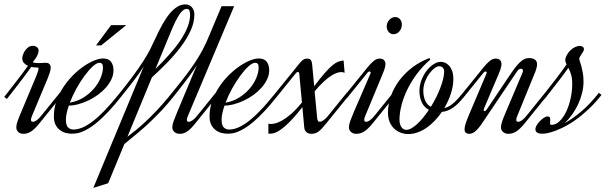

<svg xmlns="http://www.w3.org/2000/svg" viewBox="-80 -624 2859 896"><path d="M69.3 -83Q67.4 -78.1 65.9 -73.5Q64.5 -68.8 64.5 -65.4Q64.5 -59.6 67.1 -57.6Q69.8 -55.7 74.2 -55.7Q81.1 -55.7 90.8 -62.5Q100.6 -69.3 111.3 -82.5L200.7 -192.9L212.9 -183.1L105 -49.8Q93.3 -35.2 83.3 -25.4Q73.2 -15.6 64.5 -10Q55.7 -4.4 46.9 -2Q38.1 0.5 28.8 0.5Q14.2 0.5 5.1 -8.1Q-3.9 -16.6 -3.9 -29.8Q-3.9 -42 2 -58.6Q7.8 -75.2 18.1 -99.1L86.4 -262.2Q88.9 -268.1 91.3 -274.4Q93.8 -280.8 95.7 -286.6Q97.7 -292.5 98.9 -297.1Q100.1 -301.8 100.1 -304.2Q100.1 -306.6 98.4 -307.9Q96.7 -309.1 94.2 -309.1Q87.9 -309.1 80.6 -309.6Q73.2 -310.1 65.9 -312Q57.6 -300.3 46.9 -285.6Q36.1 -271 22.2 -252.7Q8.3 -234.4 -9 -211.9Q-26.4 -189.5 -47.9 -162.1L-60.1 -171.9Q-22.9 -219.2 3.9 -254.2Q30.8 -289.1 50.3 -316.9Q39.1 -321.8 31.5 -330.3Q23.9 -338.9 23.9 -353Q23.9 -358.4 27.1 -368.2Q30.3 -377.9 36.4 -387.2Q42.5 -396.5 51.8 -403.3Q61 -410.2 73.2 -410.2Q83 -410.2 91.6 -404.5Q100.1 -398.9 100.1 -387.2Q100.1 -378.9 94.2 -365.7Q88.4 -352.5 72.8 -334Q80.1 -330.6 86.9 -330.1Q93.8 -329.6 101.1 -329.6Q110.4 -329.6 117.9 -330.3Q125.5 -331.1 132.3 -331.1Q146 -331.1 151.4 -324.2Q156.7 -317.4 156.7 -308.6Q156.7 -299.3 152.6 -286.1Q148.4 -272.9 144.5 -263.2L69.3 -83Z M262.7 -19.5Q280.3 -19.5 301 -27.3Q321.8 -35.2 347.9 -54.2Q374 -73.2 405.8 -105.7Q437.5 -138.2 477.1 -187.5L489.3 -177.7Q455.6 -134.8 427.2 -104.7Q398.9 -74.7 375.5 -54.9Q352.1 -35.2 333.3 -24.2Q314.5 -13.2 299.8 -7.8Q285.2 -2.4 273.9 -1.2Q262.7 0 254.9 0Q243.2 0 228.5 -3.4Q213.9 -6.8 201.2 -15.9Q188.5 -24.9 179.9 -40.5Q171.4 -56.2 171.4 -81.1Q171.4 -117.7 183.3 -151.9Q195.3 -186 214.8 -216.1Q234.4 -246.1 259 -271Q283.7 -295.9 309.3 -313.7Q335 -331.5 358.9 -341.3Q382.8 -351.1 400.9 -351.1Q426.8 -351.1 438.2 -335.7Q449.7 -320.3 449.7 -296.4Q449.7 -274.4 439.9 -253.9Q430.2 -233.4 414.1 -215.1Q397.9 -196.8 376.7 -181.4Q355.5 -166 332.3 -155Q309.1 -144 285.4 -137.7Q261.7 -131.3 241.2 -131.3Q234.9 -112.8 231.2 -96.2Q227.5 -79.6 227.5 -65.4Q227.5 -39.1 237.8 -29.3Q248 -19.5 262.7 -19.5ZM384.8 -331.1Q371.6 -331.1 353 -314.2Q334.5 -297.4 314.7 -270.5Q294.9 -243.7 276.6 -210.7Q258.3 -177.7 246.1 -145Q280.8 -150.9 309.3 -168.7Q337.9 -186.5 358.2 -210.2Q378.4 -233.9 389.4 -260.3Q400.4 -286.6 400.4 -308.6Q400.4 -321.8 396 -326.4Q391.6 -331.1 384.8 -331.1ZM392.1 -412.1H368.2L438.5 -506.8H509.3Z M796.9 -83Q794.9 -78.1 793.5 -73.5Q792 -68.8 792 -65.4Q792 -59.6 794.7 -57.6Q797.4 -55.7 801.8 -55.7Q808.6 -55.7 818.4 -62.5Q828.1 -69.3 838.9 -82.5L928.2 -192.9L940.4 -183.1L832.5 -49.8Q820.8 -35.2 811.3 -25.4Q801.8 -15.6 793.2 -10Q784.7 -4.4 776.1 -2Q767.6 0.5 758.3 0.5Q743.7 0.5 733.9 -8.1Q724.1 -16.6 724.1 -29.8Q724.1 -42 730.2 -58.6Q736.3 -75.2 746.1 -99.1L838.4 -319.3Q824.2 -296.4 799.6 -263.2Q774.9 -230 733.9 -178.2Q703.6 -140.1 676 -110.6Q648.4 -81.1 620.8 -54.9Q593.3 -28.8 564 -4.4Q534.7 20 500.5 47.9L424.8 231L355.5 252.9L590.8 -314Q583 -301.8 572.8 -286.9Q562.5 -272 548.6 -253.4Q534.7 -234.9 516.8 -212.4Q499 -189.9 476.6 -162.1L464.4 -171.9Q510.3 -228 540 -268.6Q569.8 -309.1 589.4 -339.8Q608.9 -370.6 621.1 -394.5Q633.3 -418.5 644 -442.4Q660.6 -479 677.2 -508.8Q693.8 -538.6 711.2 -559.6Q728.5 -580.6 746.8 -592Q765.1 -603.5 785.2 -603.5Q804.2 -603.5 815.7 -589.8Q827.1 -576.2 827.1 -556.2Q827.1 -519.5 809.6 -481.2Q792 -442.9 763.7 -405.3Q735.4 -367.7 700 -331.5Q664.6 -295.4 628.9 -262.7L514.6 14.2Q533.7 0 555.4 -17.8Q577.1 -35.6 601.6 -58.6Q626 -81.5 652.8 -109.9Q679.7 -138.2 708.5 -173.3Q742.7 -214.8 768.1 -247.3Q793.5 -279.8 811.8 -305.7Q830.1 -331.5 843 -352.5Q856 -373.5 865.7 -391.8Q875.5 -410.2 883.1 -427.2Q890.6 -444.3 898.4 -462.9L954.1 -595.2H1012.7ZM645.5 -302.2Q680.7 -336.4 710.4 -369.9Q740.2 -403.3 761.7 -435.3Q783.2 -467.3 795.2 -497.6Q807.1 -527.8 807.1 -556.2Q807.1 -564.9 804.2 -573.7Q801.3 -582.5 791.5 -582.5Q774.4 -582.5 757.1 -556.2Q739.7 -529.8 720.7 -483.9Z M989.3 -19.5Q1006.8 -19.5 1027.6 -27.3Q1048.3 -35.2 1074.5 -54.2Q1100.6 -73.2 1132.3 -105.7Q1164.1 -138.2 1203.6 -187.5L1215.8 -177.7Q1182.1 -134.8 1153.8 -104.7Q1125.5 -74.7 1102.1 -54.9Q1078.6 -35.2 1059.8 -24.2Q1041 -13.2 1026.4 -7.8Q1011.7 -2.4 1000.5 -1.2Q989.3 0 981.4 0Q969.7 0 955.1 -3.4Q940.4 -6.8 927.7 -15.9Q915 -24.9 906.5 -40.5Q897.9 -56.2 897.9 -81.1Q897.9 -117.7 909.9 -151.9Q921.9 -186 941.4 -216.1Q960.9 -246.1 985.6 -271Q1010.3 -295.9 1035.9 -313.7Q1061.5 -331.5 1085.4 -341.3Q1109.4 -351.1 1127.4 -351.1Q1153.3 -351.1 1164.8 -335.7Q1176.3 -320.3 1176.3 -296.4Q1176.3 -274.4 1166.5 -253.9Q1156.7 -233.4 1140.6 -215.1Q1124.5 -196.8 1103.3 -181.4Q1082 -166 1058.8 -155Q1035.6 -144 1012 -137.7Q988.3 -131.3 967.8 -131.3Q961.4 -112.8 957.8 -96.2Q954.1 -79.6 954.1 -65.4Q954.1 -39.1 964.4 -29.3Q974.6 -19.5 989.3 -19.5ZM1111.3 -331.1Q1098.1 -331.1 1079.6 -314.2Q1061 -297.4 1041.3 -270.5Q1021.5 -243.7 1003.2 -210.7Q984.9 -177.7 972.7 -145Q1007.3 -150.9 1035.9 -168.7Q1064.5 -186.5 1084.7 -210.2Q1105 -233.9 1116 -260.3Q1127 -286.6 1127 -308.6Q1127 -321.8 1122.6 -326.4Q1118.2 -331.1 1111.3 -331.1Z M1331.1 -124Q1306.6 -92.8 1287.1 -71.5Q1267.6 -50.3 1252 -36.6Q1236.3 -22.9 1224.6 -15.4Q1212.9 -7.8 1203.4 -4.4Q1193.8 -1 1186.3 -0.5Q1178.7 0 1172.4 0V-46.9Q1173.3 -46.4 1175.3 -45.9Q1177.2 -45.4 1184.6 -45.4Q1192.4 -45.4 1205.8 -48.6Q1219.2 -51.8 1237.5 -62.3Q1255.9 -72.8 1278.8 -92.5Q1301.8 -112.3 1329.1 -146L1316.4 -280.8Q1315.4 -288.1 1310.1 -288.1Q1306.6 -288.1 1304.2 -285.9Q1301.8 -283.7 1299.3 -280.8L1206.1 -165.5L1193.8 -175.3L1303.7 -311Q1310.1 -318.8 1315.7 -325.9Q1321.3 -333 1326.9 -338.6Q1332.5 -344.2 1338.9 -347.4Q1345.2 -350.6 1352.5 -350.6Q1366.7 -350.6 1371.1 -343Q1375.5 -335.4 1376.5 -326.2L1386.2 -221.7Q1416.5 -261.7 1437 -284.9Q1457.5 -308.1 1472.4 -320.1Q1487.3 -332 1498.8 -336.2Q1510.3 -340.3 1523.4 -341.8L1528.3 -284.2Q1526.4 -284.7 1524.4 -285.6Q1522 -286.6 1519 -287.1Q1516.1 -287.6 1512.2 -287.6Q1504.4 -287.6 1493.2 -284.2Q1481.9 -280.8 1466.6 -271.2Q1451.2 -261.7 1431.6 -243.9Q1412.1 -226.1 1388.2 -197.8L1400.4 -70.3Q1401.4 -64.5 1403.8 -60.1Q1406.2 -55.7 1413.1 -55.7Q1418.9 -55.7 1429.2 -62.5Q1439.5 -69.3 1450.2 -82.5L1539.6 -192.9L1551.8 -183.1L1443.8 -49.8Q1432.1 -35.2 1423.1 -25.4Q1414.1 -15.6 1406.2 -10Q1398.4 -4.4 1390.6 -2Q1382.8 0.5 1373.5 0.5Q1358.9 0.5 1349.9 -7.6Q1340.8 -15.6 1339.8 -29.8Z M1764.2 -544.4Q1778.8 -544.4 1787.1 -533.9Q1795.4 -523.4 1795.4 -509.3Q1795.4 -501.5 1792.7 -493.4Q1790 -485.4 1784.9 -479Q1779.8 -472.7 1772.7 -468.5Q1765.6 -464.4 1756.3 -464.4Q1742.2 -464.4 1733.4 -475.3Q1724.6 -486.3 1724.6 -500Q1724.6 -510.3 1728.3 -518.3Q1731.9 -526.4 1737.5 -532.2Q1743.2 -538.1 1750.2 -541.3Q1757.3 -544.4 1764.2 -544.4ZM1648.4 -279.8Q1649.9 -283.2 1649.9 -285.2Q1649.9 -288.1 1648.2 -289.3Q1646.5 -290.5 1644 -290.5Q1639.2 -290.5 1635.3 -285.2L1538.6 -165.5L1526.4 -175.3L1636.2 -311Q1648.9 -326.7 1662.8 -338.6Q1676.8 -350.6 1691.9 -350.6Q1706.1 -350.6 1712.4 -343Q1718.8 -335.4 1718.8 -326.2Q1718.8 -316.9 1715.3 -305.2Q1711.9 -293.5 1706.5 -280.8L1624.5 -83Q1622.6 -78.1 1621.1 -73.5Q1619.6 -68.8 1619.6 -65.4Q1619.6 -59.6 1622.3 -57.6Q1625 -55.7 1629.4 -55.7Q1636.2 -55.7 1646 -62.5Q1655.8 -69.3 1666.5 -82.5L1755.9 -192.9L1768.1 -183.1L1660.2 -49.8Q1648.4 -35.2 1638.2 -25.4Q1627.9 -15.6 1618.9 -10Q1609.9 -4.4 1600.8 -2Q1591.8 0.5 1582.5 0.5Q1567.9 0.5 1558.1 -8.1Q1548.3 -16.6 1548.3 -29.8Q1548.3 -42 1554.2 -58.6Q1560.1 -75.2 1570.3 -99.1Z M2088.9 -176.8Q2073.2 -156.7 2059.6 -143.1Q2045.9 -129.4 2032.7 -120.6Q2019.5 -111.8 2007.1 -107.4Q1994.6 -103 1981.9 -101.6Q1967.3 -80.1 1949.5 -61.3Q1931.6 -42.5 1911.9 -28.6Q1892.1 -14.6 1870.1 -6.6Q1848.1 1.5 1825.7 1.5Q1807.6 1.5 1790.5 -4.6Q1773.4 -10.7 1760 -23.2Q1746.6 -35.6 1738.5 -54.4Q1730.5 -73.2 1730.5 -98.6Q1730.5 -138.2 1744.6 -177Q1758.8 -215.8 1784.2 -249.5Q1809.6 -283.2 1845.2 -310.1Q1880.9 -336.9 1923.8 -353L1928.2 -346.2Q1890.6 -313.5 1863.5 -276.4Q1836.4 -239.3 1818.8 -201.9Q1801.3 -164.6 1792.7 -129.4Q1784.2 -94.2 1784.2 -65.4Q1784.2 -56.2 1786.1 -47.6Q1788.1 -39.1 1792.2 -32.5Q1796.4 -25.9 1802.2 -22Q1808.1 -18.1 1816.4 -18.1Q1827.1 -18.1 1840.1 -25.4Q1853 -32.7 1866.7 -45.2Q1880.4 -57.6 1894.3 -74.7Q1908.2 -91.8 1921.4 -111.3Q1897.9 -124 1887.7 -147.7Q1877.4 -171.4 1877.4 -199.2Q1877.4 -225.1 1886.7 -249.8Q1896 -274.4 1910.6 -293.5Q1925.3 -312.5 1942.9 -324Q1960.4 -335.4 1977.1 -335.4Q1985.8 -335.4 1996.1 -331.5Q2006.3 -327.6 2015.1 -318.4Q2023.9 -309.1 2029.8 -293.5Q2035.6 -277.8 2035.6 -254.4Q2035.6 -223.1 2024.4 -188.2Q2013.2 -153.3 1993.7 -119.6Q2002.4 -121.6 2011.5 -126Q2020.5 -130.4 2030.5 -138.2Q2040.5 -146 2052 -158Q2063.5 -169.9 2077.1 -187ZM1895.5 -200.7Q1895.5 -174.3 1904.1 -154.8Q1912.6 -135.3 1930.7 -125.5Q1943.8 -146.5 1955.1 -168.9Q1966.3 -191.4 1974.6 -213.1Q1982.9 -234.9 1987.8 -254.6Q1992.7 -274.4 1992.7 -290Q1992.7 -297.9 1990.2 -302.7Q1987.8 -307.6 1984.1 -310.3Q1980.5 -313 1976.3 -314Q1972.2 -314.9 1969.2 -314.9Q1960 -314.9 1947.3 -305.4Q1934.6 -295.9 1923.1 -280Q1911.6 -264.2 1903.6 -243.4Q1895.5 -222.7 1895.5 -200.7Z M2189.9 -279.8Q2191.4 -283.2 2191.4 -285.2Q2191.4 -288.1 2189.7 -289.3Q2188 -290.5 2185.5 -290.5Q2180.7 -290.5 2176.8 -285.2L2080.1 -165.5L2067.9 -175.3L2177.7 -311Q2190.4 -326.7 2204.3 -338.6Q2218.3 -350.6 2233.4 -350.6Q2247.6 -350.6 2253.9 -343Q2260.3 -335.4 2260.3 -326.2Q2260.3 -316.9 2256.8 -305.2Q2253.4 -293.5 2248 -280.8L2180.2 -121.1Q2177.2 -114.3 2177.2 -110.4Q2177.2 -105.5 2181.2 -105.5Q2186.5 -105.5 2192.9 -115.2L2294.9 -267.1Q2310.5 -290.5 2323 -306.9Q2335.4 -323.2 2346.4 -333.5Q2357.4 -343.8 2367.4 -348.4Q2377.4 -353 2388.2 -353Q2406.7 -353 2416.5 -345.7Q2426.3 -338.4 2426.3 -324.2Q2426.3 -315.9 2423.8 -306.9Q2421.4 -297.9 2418.9 -291L2334 -83Q2332 -78.1 2330.6 -73.5Q2329.1 -68.8 2329.1 -65.4Q2329.1 -59.6 2331.8 -57.6Q2334.5 -55.7 2338.9 -55.7Q2345.7 -55.7 2355.5 -62.5Q2365.2 -69.3 2376 -82.5L2465.3 -192.9L2477.5 -183.1L2369.6 -49.8Q2357.9 -35.2 2347.7 -25.4Q2337.4 -15.6 2328.4 -10Q2319.3 -4.4 2310.3 -2Q2301.3 0.5 2292 0.5Q2277.3 0.5 2267.6 -8.1Q2257.8 -16.6 2257.8 -29.8Q2257.8 -42 2263.7 -58.6Q2269.5 -75.2 2279.8 -99.1L2358.9 -286.1Q2360.4 -289.6 2360.4 -293.5Q2360.4 -303.2 2351.1 -303.2Q2347.2 -303.2 2342.5 -300.8Q2337.9 -298.3 2333 -291L2171.9 -51.8Q2152.8 -23.4 2138.4 -11.5Q2124 0.5 2110.4 0.5Q2087.9 0.5 2087.9 -21Q2087.9 -32.2 2093.5 -48.8Q2099.1 -65.4 2108.9 -88.9L2189.9 -279.8Z M2418.5 -21.5Q2418.5 -28.8 2424.3 -39.1Q2430.2 -49.3 2439 -58.3Q2447.8 -67.4 2457.5 -74Q2467.3 -80.6 2475.1 -80.6Q2484.9 -80.6 2486.6 -74.5Q2488.3 -68.4 2487.5 -61Q2486.8 -53.7 2486.8 -47.6Q2486.8 -41.5 2494.1 -41.5Q2514.6 -41.5 2532.2 -59.1Q2549.8 -76.7 2562.7 -104Q2575.7 -131.3 2583 -165.3Q2590.3 -199.2 2590.3 -231.4Q2590.3 -259.3 2584.7 -277.1Q2579.1 -294.9 2572.3 -307.6Q2555.7 -283.7 2529.1 -249Q2502.4 -214.4 2461.4 -162.1L2449.2 -171.9Q2488.3 -221.7 2516.1 -258.1Q2543.9 -294.4 2564 -323.2Q2561.5 -328.6 2559.8 -333.3Q2558.1 -337.9 2558.1 -342.8Q2558.1 -354 2564.5 -366Q2570.8 -377.9 2580.6 -387.7Q2590.3 -397.5 2602.3 -403.6Q2614.3 -409.7 2625.5 -409.7Q2631.3 -409.7 2638.2 -406.5Q2645 -403.3 2645 -393.1Q2645 -389.6 2641.6 -383.8Q2638.2 -377.9 2634 -371.6Q2629.9 -365.2 2626.5 -359.4Q2623 -353.5 2623 -350.1Q2623 -346.2 2626.2 -337.4Q2629.4 -328.6 2633.1 -314.9Q2636.7 -301.3 2639.9 -283.4Q2643.1 -265.6 2643.1 -243.7Q2643.1 -216.3 2636.2 -189.2Q2629.4 -162.1 2617.7 -137Q2606 -111.8 2589.8 -89.4Q2573.7 -66.9 2555.2 -49.3Q2591.8 -69.3 2632.3 -103.5Q2672.9 -137.7 2714.8 -190.9L2727.1 -181.2Q2697.8 -143.6 2666.5 -114.3Q2635.3 -85 2604 -63Q2572.8 -41 2542.2 -26.6Q2511.7 -12.2 2483.9 -4.9Q2475.6 -2.4 2467.5 -1.2Q2459.5 0 2451.2 0Q2445.8 0 2439.9 -0.7Q2434.1 -1.5 2429.2 -3.9Q2424.3 -6.3 2421.4 -10.5Q2418.5 -14.6 2418.5 -21.5Z"/></svg>

Font: Dynalight
Style: Regular
Weight: 400
Version: Version 1.000